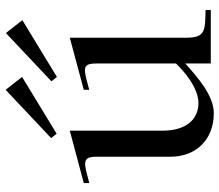

<svg xmlns="http://www.w3.org/2000/svg" viewBox="-70 -718 799 700"><g transform="rotate(-90 330.0 -368.5)"><path d="M12 -443C82 -461 108 -473 108 -418V-148C108 -54 170 11 267 11C332 11 400 -50 448 -93V0H643V-19C570 -21 542 -18 542 -89V-514L352 -463V-443C426 -463 448 -473 448 -418V-127C419 -96 358 -45 304 -45C243 -45 203 -91 203 -177V-514L12 -463ZM176 -582 352 -748 399 -688 192 -562ZM383 -581 559 -747 606 -687 399 -561Z"/></g></svg>

Font: Ortica Linear
Style: Regular
Weight: 400
Designer: Benedetta Bovani
Foundry: Collletttivo
Version: Version 2.000;Glyphs 3.1.2 (3151)